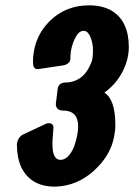

<svg xmlns="http://www.w3.org/2000/svg" viewBox="-20 -693 510 722"><path d="M372.6 -344.7Q413.6 -318.4 413.6 -224.6Q414.1 -205.1 409.7 -182.1Q397 -109.9 335 -52.7Q270 7.3 186 8.8Q137.2 8.8 104 -12.7Q43.5 -52.7 43.5 -151.4Q45.9 -172.9 63 -185.5L150.9 -226.6Q160.2 -231 168.5 -229.5Q180.2 -227.1 181.2 -213.9Q181.2 -212.4 179.2 -189.5Q177.2 -167.5 177.2 -150.9Q177.2 -91.8 207.5 -91.8Q222.7 -91.8 236.3 -105.5Q253.4 -123.5 262.2 -152.3Q273.9 -190.4 273.9 -218.3Q273.9 -277.3 216.3 -277.3Q190.4 -278.3 189.9 -301.8L196.8 -358.4Q199.7 -381.8 226.1 -382.8Q253.4 -382.3 277.3 -397Q306.2 -414.1 324.2 -460Q329.6 -473.6 329.6 -503.9Q329.6 -522.5 324.7 -540Q314 -577.1 295.4 -577.1Q277.8 -577.1 266.1 -556.2Q244.6 -518.1 244.6 -471.7Q244.6 -463.4 238.3 -457Q229 -448.7 218.3 -447.3L126.5 -433.6Q123 -433.1 119.1 -433.1Q104 -434.6 104 -459Q104 -467.3 104.5 -476.6Q110.8 -557.6 166 -612.8Q226.1 -672.9 314.9 -672.9Q367.7 -672.9 402.8 -650.9Q464.4 -611.8 464.4 -515.6Q464.4 -483.9 453.1 -451.7Q429.7 -386.2 372.6 -344.7Z"/></svg>

Font: Allan
Style: Bold
Weight: 500
Italic angle: -14.3°
Version: Version 1.002